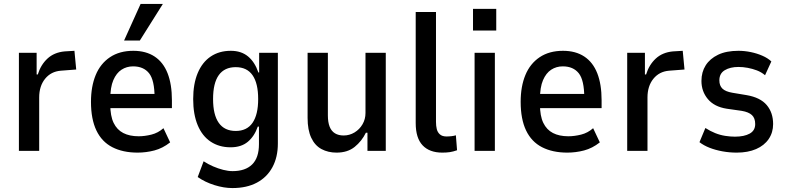

<svg xmlns="http://www.w3.org/2000/svg" viewBox="-20 -766 3993 975"><path d="M76 0V-498H166V-388H172Q187 -437 221 -468.5Q255 -500 308 -505L358 -508L367 -413L289 -407Q239 -403 209 -366Q179 -329 179 -271V0Z M679 9Q604 9 550.5 -18.5Q497 -46 469.5 -103.5Q442 -161 442 -249Q442 -327 466 -385Q490 -443 538.5 -475.5Q587 -508 657 -508Q721 -508 765 -479Q809 -450 831 -394Q853 -338 853 -257V-217H522V-289H781L765 -269Q765 -359 737 -394Q709 -429 656 -429Q623 -429 597 -412Q571 -395 555.5 -359Q540 -323 540 -263V-236Q540 -177 557 -142Q574 -107 606 -90.5Q638 -74 684 -74Q715 -74 749 -82.5Q783 -91 810 -115L844 -43Q806 -13 764 -2Q722 9 679 9ZM610 -560 694 -746H807L690 -560Z M1160 189Q1117 189 1069 174Q1021 159 984 133L1014 53Q1037 68 1062.5 79Q1088 90 1113.5 96.5Q1139 103 1161 103Q1226 103 1260.5 69Q1295 35 1295 -34V-123H1289Q1272 -74 1238.5 -46Q1205 -18 1151 -18Q1093 -18 1050 -46.5Q1007 -75 984 -130Q961 -185 961 -263Q961 -340 984 -395Q1007 -450 1050 -479Q1093 -508 1152 -508Q1205 -508 1239.5 -479.5Q1274 -451 1292 -398H1296V-498H1391V-37Q1391 32 1363.5 83Q1336 134 1284.5 161.5Q1233 189 1160 189ZM1177 -101Q1234 -101 1262.5 -142.5Q1291 -184 1291 -263Q1291 -343 1262.5 -384Q1234 -425 1177 -425Q1120 -425 1091 -384.5Q1062 -344 1062 -263Q1062 -183 1091 -142Q1120 -101 1177 -101Z M1689 9Q1646 9 1612.5 -9Q1579 -27 1560.5 -66.5Q1542 -106 1542 -167V-498H1645V-180Q1645 -145 1654 -122.5Q1663 -100 1681 -89Q1699 -78 1725 -78Q1755 -78 1780.5 -93.5Q1806 -109 1821 -135Q1836 -161 1836 -192V-498H1939V0H1846V-92H1838Q1817 -49 1781 -20Q1745 9 1689 9Z M2226 9Q2161 9 2126 -28Q2091 -65 2091 -141V-705H2194V-147Q2194 -127 2198 -110.5Q2202 -94 2214 -83.5Q2226 -73 2247 -73Q2260 -73 2273 -74.5Q2286 -76 2295 -79L2301 -3Q2281 4 2264.5 6.5Q2248 9 2226 9Z M2382 -611V-721H2500V-611ZM2390 0V-498H2493V0Z M2861 9Q2786 9 2732.5 -18.5Q2679 -46 2651.5 -103.5Q2624 -161 2624 -249Q2624 -327 2648 -385Q2672 -443 2720.5 -475.5Q2769 -508 2839 -508Q2903 -508 2947 -479Q2991 -450 3013 -394Q3035 -338 3035 -257V-217H2704V-289H2963L2947 -269Q2947 -359 2919 -394Q2891 -429 2838 -429Q2805 -429 2779 -412Q2753 -395 2737.5 -359Q2722 -323 2722 -263V-236Q2722 -177 2739 -142Q2756 -107 2788 -90.5Q2820 -74 2866 -74Q2897 -74 2931 -82.5Q2965 -91 2992 -115L3026 -43Q2988 -13 2946 -2Q2904 9 2861 9Z M3165 0V-498H3255V-388H3261Q3276 -437 3310 -468.5Q3344 -500 3397 -505L3447 -508L3456 -413L3378 -407Q3328 -403 3298 -366Q3268 -329 3268 -271V0Z M3721 9Q3684 9 3648.5 2.5Q3613 -4 3583.5 -15.5Q3554 -27 3532 -44L3562 -116Q3587 -100 3612 -90Q3637 -80 3663 -76Q3689 -72 3712 -72Q3759 -72 3787 -87.5Q3815 -103 3815 -136Q3815 -166 3798.5 -181.5Q3782 -197 3747 -203L3670 -214Q3607 -224 3574.5 -263Q3542 -302 3542 -355Q3542 -400 3563.5 -434Q3585 -468 3626.5 -488Q3668 -508 3730 -508Q3761 -508 3792.5 -501.5Q3824 -495 3851.5 -483Q3879 -471 3897 -454L3865 -384Q3846 -400 3823.5 -408.5Q3801 -417 3777 -421.5Q3753 -426 3730 -426Q3688 -426 3660.5 -409.5Q3633 -393 3633 -358Q3633 -331 3648.5 -316Q3664 -301 3699 -295L3771 -283Q3841 -271 3873.5 -232.5Q3906 -194 3906 -136Q3906 -93 3883.5 -60Q3861 -27 3819.5 -9Q3778 9 3721 9Z"/></svg>

Font: Nunito Sans 7pt Condensed SemiBold
Style: Regular
Weight: 600
Width: 3
Designer: Vernon Adams
Foundry: Vernon Adams
Version: Version 3.101;gftools[0.9.27]